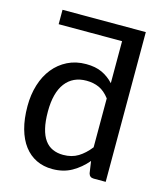

<svg xmlns="http://www.w3.org/2000/svg" viewBox="-111 -823 785 914"><g transform="rotate(15 281.0 -365.5)"><path d="M396 -385Q372 -416.5 344.2 -429Q316.5 -441.5 282 -441.5Q215 -441.5 178.2 -393.2Q141.5 -345 141.5 -252.5Q141.5 -204 149.8 -169.8Q158 -135.5 173.8 -113.8Q189.5 -92 212.5 -81.8Q235.5 -71.5 264.5 -71.5Q307 -71.5 338 -90.5Q369 -109.5 396 -144ZM494 0H435Q414.5 0 409.5 -19.5L401 -78Q368.5 -39.5 327.2 -16.2Q286 7 232 7Q188.5 7 153.2 -10Q118 -27 93 -59.8Q68 -92.5 54.5 -141Q41 -189.5 41 -252.5Q41 -309 56 -357.5Q71 -406 99.5 -441.5Q128 -477 168.5 -497.2Q209 -517.5 260 -517.5Q306 -517.5 338.2 -502.5Q370.5 -487.5 396 -460V-667H83.5V-738H494Z"/></g></svg>

Font: Lato 2
Style: Regular
Weight: 500
Designer: Lukasz Dziedzic with Adam Twardoch and Botio Nikoltchev
Foundry: tyPoland Lukasz Dziedzic
Version: Version 2.015; 2015-08-06; http://www.latofonts.com/